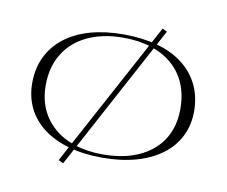

<svg xmlns="http://www.w3.org/2000/svg" viewBox="-72 -657 960 813"><g transform="rotate(10 408.0 -250.5)"><path d="M584 -558 248 67 227 57 564 -568ZM406 -515Q487 -515 552 -497Q617 -479 662.5 -443.5Q708 -408 732 -358Q756 -308 756 -246Q756 -186 731.5 -137.5Q707 -89 661 -55Q615 -21 551 -3Q487 15 406 15Q327 15 263 -3Q199 -21 153.5 -55Q108 -89 84 -137.5Q60 -186 60 -246Q60 -308 84 -358Q108 -408 153.5 -443.5Q199 -479 263 -497Q327 -515 406 -515ZM408 -501Q319 -501 253.5 -470Q188 -439 153 -381.5Q118 -324 118 -246Q118 -189 138 -144Q158 -99 195.5 -66.5Q233 -34 286.5 -16.5Q340 1 406 1Q474 1 527.5 -16Q581 -33 619.5 -65.5Q658 -98 677.5 -143.5Q697 -189 697 -246Q697 -305 677.5 -352Q658 -399 620 -432.5Q582 -466 528.5 -483.5Q475 -501 408 -501Z"/></g></svg>

Font: Kalnia SemiExpanded ExtraLight
Style: Regular
Weight: 250
Width: 6
Designer: Frida Medrano
Foundry: Frida Medrano
Version: Version 1.105